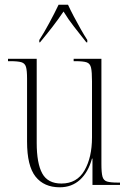

<svg xmlns="http://www.w3.org/2000/svg" viewBox="-20 -786 550 816"><path d="M234 10Q167 10 131 -35.5Q95 -81 95 -184V-452Q95 -486 90.5 -501.5Q86 -517 71 -521.5Q56 -526 23 -526H14V-536H136V-179Q136 -92 159.5 -49Q183 -6 241 -6Q307 -6 339 -61.5Q371 -117 371 -202V-441Q371 -480 367 -498Q363 -516 348.5 -521Q334 -526 300 -526H293V-536H411V-89Q411 -52 415.5 -35.5Q420 -19 435 -14.5Q450 -10 481 -10H490V0H373V-112H371Q355 -54 320 -22Q285 10 234 10ZM147 -616Q166 -645 189.5 -688.5Q213 -732 229 -766H269Q279 -744 293.5 -716.5Q308 -689 323 -662.5Q338 -636 351 -616V-606H347Q321 -639 295.5 -671.5Q270 -704 250 -737Q227 -703 203 -672Q179 -641 150 -606H147Z"/></svg>

Font: Noto Serif Display Condensed ExtraLight
Style: Regular
Weight: 200
Width: 3
Designer: Monotype Design Team
Foundry: Monotype Imaging Inc.
Version: Version 2.009